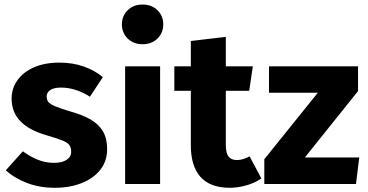

<svg xmlns="http://www.w3.org/2000/svg" viewBox="-20 -831 1660 867"><path d="M249.2 -548.3Q307.1 -548.3 357.2 -531Q407.4 -513.6 444.4 -482.7L386.1 -394.2Q355.5 -414.1 322.3 -424.8Q289.2 -435.5 255.3 -435.5Q234 -435.5 219.5 -430.4Q205 -425.3 197.8 -416.1Q190.7 -406.8 190.7 -394.5Q190.7 -381 198.1 -371Q205.5 -360.9 229.2 -351Q253 -341.1 300 -326.9Q352.8 -312.3 389.4 -291.2Q425.9 -270.1 444.8 -238Q463.8 -205.8 463.8 -158Q463.8 -103 432.4 -63.7Q401 -24.5 347.6 -3.8Q294.2 17 227.7 17Q158.9 17 102 -4.7Q45.1 -26.4 6.3 -62L83.3 -147.9Q113.5 -125.1 149 -110.4Q184.6 -95.6 223.9 -95.6Q259.7 -95.6 280.5 -109Q301.4 -122.4 301.4 -146.4Q301.4 -164.3 293.4 -175.7Q285.4 -187.1 261.1 -196.9Q236.8 -206.8 188.9 -220.5Q110.2 -243.5 71.3 -284.4Q32.4 -325.3 32.4 -385.9Q32.4 -431.6 58.7 -468.7Q84.9 -505.7 133.5 -527Q182.1 -548.3 249.2 -548.3Z M545 -531.4H703V0H545ZM623.6 -810.5Q665.1 -810.5 691.2 -784.7Q717.3 -758.9 717.3 -720.7Q717.3 -682.9 691.2 -657.1Q665.1 -631.3 623.6 -631.3Q582.5 -631.3 556.5 -657.1Q530.4 -682.9 530.4 -720.7Q530.4 -758.9 556.5 -784.7Q582.5 -810.5 623.6 -810.5Z M841.7 -646 999.7 -664.5V-177.5Q999.7 -139.4 1012.3 -123.8Q1025 -108.2 1049.6 -108.2Q1062.9 -108.2 1077.4 -112.5Q1091.9 -116.7 1107.2 -124.8L1160.2 -25.2Q1129.9 -4.1 1091.2 6.4Q1052.6 17 1016.1 17Q928.5 16.4 885.1 -32.4Q841.7 -81.2 841.7 -174.7ZM767.2 -531.4H1121.6L1105.4 -421.1H767.2Z M1194.7 -531.4H1596.8V-419.6L1356.6 -120H1602.2L1587.5 0H1173.5V-112L1415.2 -412.3H1194.7Z"/></svg>

Font: Fira Sans Variable
Style: Regular
Weight: 400
Designer: Carrois Corporate & Edenspiekermann AG
Foundry: Carrois Corporate GbR & Edenspiekermann AG
Version: Version 4.202